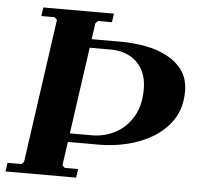

<svg xmlns="http://www.w3.org/2000/svg" viewBox="-53 -721 797 772"><g transform="rotate(5 346.0 -335.0)"><path d="M330 -175Q380 -175 423.5 -197.5Q467 -220 494.5 -265Q522 -310 522 -377Q522 -427 502 -460Q482 -493 449.5 -509Q417 -525 379 -525H269L274 -560H414Q464 -560 513 -551Q562 -542 601.5 -521Q641 -500 664.5 -466.5Q688 -433 688 -383Q688 -317 658 -271Q628 -225 580 -196Q532 -167 475.5 -153.5Q419 -140 365 -140H215L220 -175ZM315 -635 305 -625 223 -45 233 -35H287L282 0H-3L2 -35H58L68 -45L150 -625L140 -635H86L91 -670H376L371 -635Z"/></g></svg>

Font: Brygada 1918
Style: Italic
Weight: 400
Italic angle: -8°
Designer: Mateusz Machalski | Borys Kosmynka | Przemek Hoffer
Foundry: NIEPODLEGLA 2018
Version: Version 3.006